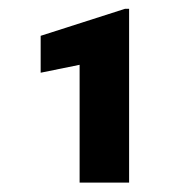

<svg xmlns="http://www.w3.org/2000/svg" viewBox="-20 -729 415 424"><path d="M265.1 -709.5V-325.7H155.8V-585.9L69.8 -568.4V-649.9L255.9 -709.5Z"/></svg>

Font: Mardoto Black
Style: Regular
Weight: 900
Designer: Christian Robertson, Vahan Hovhannisyan
Foundry: Google
Version: Version 1.000